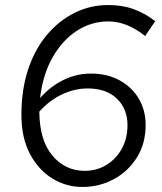

<svg xmlns="http://www.w3.org/2000/svg" viewBox="-20 -731 644 762"><path d="M307 11Q243 11 188 -22.5Q133 -56 99 -120Q65 -184 65 -275Q65 -376 92 -456.5Q119 -537 167 -593.5Q215 -650 277 -680.5Q339 -711 409 -711Q466 -711 511 -694.5Q556 -678 596 -647L556 -588Q484 -646 410 -646Q342 -646 284.5 -608.5Q227 -571 188.5 -503Q150 -435 139 -342Q181 -389 232.5 -414Q284 -439 341 -439Q406 -439 455 -412Q504 -385 531 -339Q558 -293 558 -235Q558 -161 523 -105.5Q488 -50 431 -19.5Q374 11 307 11ZM316 -53Q364 -53 402.5 -76.5Q441 -100 463.5 -141Q486 -182 486 -234Q486 -299 444 -339.5Q402 -380 328 -380Q276 -380 225.5 -356Q175 -332 136 -288Q137 -174 188 -113.5Q239 -53 316 -53Z"/></svg>

Font: Red Hat Display
Style: Italic
Weight: 400
Italic angle: -12°
Designer: Pentagram, MCKL
Foundry: Pentagram, MCKL
Version: Version 1.023; ttfautohint (v1.8.3)